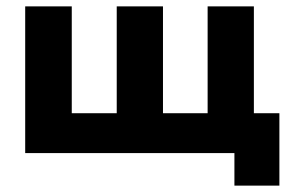

<svg xmlns="http://www.w3.org/2000/svg" viewBox="-20 -480 916 602"><path d="M491 -125V-460H346V-125H205V-460H59V0H715V102H856V-125H776V-460H631V-125Z"/></svg>

Font: Glinicke Jost Bold
Style: Bold
Weight: 700
Version: Version 3.710